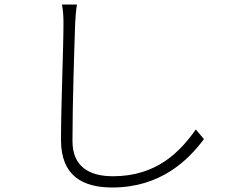

<svg xmlns="http://www.w3.org/2000/svg" viewBox="-20 -791 1040 853"><path d="M322 -771H255C260 -748 262 -720 262 -689C262 -573 251 -325 251 -169C251 -10 347 42 479 42C693 42 816 -79 886 -173L850 -216C779 -115 675 -8 482 -8C377 -8 302 -50 302 -165C302 -329 310 -573 314 -689C316 -718 317 -743 322 -771Z"/></svg>

Font: Noto Sans CJK SC Light
Style: Regular
Weight: 300
Designer: Ryoko NISHIZUKA 西塚涼子 (kana, bopomofo & ideographs); Paul D. Hunt (Latin, Greek & Cyrillic); Sandoll Communications 산돌커뮤니
Foundry: Adobe
Version: Version 2.004;hotconv 1.0.118;makeotfexe 2.5.65603